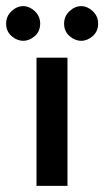

<svg xmlns="http://www.w3.org/2000/svg" viewBox="-40 -606 340 626"><path d="M79 -418H180V0H79ZM-20 -529Q-20 -553 -2.5 -569.5Q15 -586 36 -586Q56 -586 73.5 -569.5Q91 -553 91 -529Q91 -504 73.5 -488.5Q56 -473 36 -473Q15 -473 -2.5 -488.5Q-20 -504 -20 -529ZM169 -529Q169 -553 186.5 -569.5Q204 -586 225 -586Q245 -586 262.5 -569.5Q280 -553 280 -529Q280 -504 262.5 -488.5Q245 -473 225 -473Q204 -473 186.5 -488.5Q169 -504 169 -529Z"/></svg>

Font: Reem Kufi Ink
Style: Regular
Weight: 400
Designer: Khaled Hosny
Version: Version 1.7